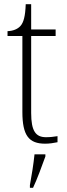

<svg xmlns="http://www.w3.org/2000/svg" viewBox="-20 -677 319 918"><path d="M196 10C215 10 237 7 255 3V-26C235 -23 221 -21 200 -21C151 -21 129 -50 129 -137V-505H246V-536H129V-657H103C101 -600 93 -569 77 -552C64 -538 43 -529 16 -528V-505H87V-142C87 -29 118 10 196 10ZM123 208V221H138C157 181 182 113 197 71V61H145C140 109 132 159 123 208Z"/></svg>

Font: Noto Serif Ethiopic SemiCondensed ExtraLight
Style: Regular
Weight: 200
Width: 4
Designer: Monotype Design Team
Foundry: Monotype Imaging Inc.
Version: Version 2.102